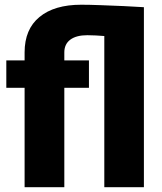

<svg xmlns="http://www.w3.org/2000/svg" viewBox="-20 -780 674 800"><path d="M248 0H82.5V-414.1H6.3V-528.3H82.5V-561.5Q82.5 -658.2 144.5 -709.2Q206.5 -760.3 318.4 -760.3Q350.6 -760.3 398.9 -758.5Q447.3 -756.8 496.3 -754.6Q545.4 -752.4 579.6 -750V0H414.6V-629.9Q397 -631.3 379.2 -632.3Q361.3 -633.3 343.8 -633.3Q297.9 -633.3 272.9 -614.7Q248 -596.2 248 -561.5V-528.3H350.6V-414.1H248Z"/></svg>

Font: Vazirmatn RD Black
Style: Regular
Weight: 900
Designer: Saber Rastikerdar
Foundry: Saber Rastikerdar
Version: Version 32.102